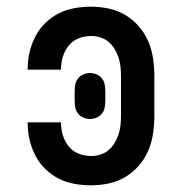

<svg xmlns="http://www.w3.org/2000/svg" viewBox="-20 -548 540 576"><path d="M253 8Q228 8 203 3.5Q178 -1 155.5 -12.5Q133 -24 115 -42Q97 -60 85.5 -82.5Q74 -105 68.5 -129.5Q63 -154 63 -179V-181H163V-180Q163 -161 168.5 -142.5Q174 -124 186 -109Q198 -94 216 -87Q234 -80 253 -80Q267 -80 280.5 -84Q294 -88 305 -97Q316 -106 323.5 -118.5Q331 -131 335.5 -144.5Q340 -158 341.5 -172Q343 -186 343 -200V-320Q343 -334 341.5 -348Q340 -362 335.5 -375.5Q331 -389 323.5 -401.5Q316 -414 305 -423Q294 -432 280.5 -436Q267 -440 253 -440Q234 -440 216 -433Q198 -426 186 -411Q174 -396 168.5 -377.5Q163 -359 163 -340V-339H63V-341Q63 -366 68.5 -390.5Q74 -415 85.5 -437.5Q97 -460 115 -478Q133 -496 155.5 -507.5Q178 -519 203 -523.5Q228 -528 253 -528Q279 -528 305.5 -522.5Q332 -517 355 -503.5Q378 -490 396 -469.5Q414 -449 424.5 -424.5Q435 -400 439 -373.5Q443 -347 443 -320V-200Q443 -173 439 -146.5Q435 -120 424.5 -95.5Q414 -71 396 -50.5Q378 -30 355 -16.5Q332 -3 305.5 2.5Q279 8 253 8ZM250 -191Q240 -191 230.5 -195Q221 -199 214.5 -207Q208 -215 206 -225Q204 -235 204 -245V-275Q204 -285 206 -295Q208 -305 214.5 -313Q221 -321 230.5 -325Q240 -329 250 -329Q260 -329 269.5 -325Q279 -321 285.5 -313Q292 -305 294 -295Q296 -285 296 -275V-245Q296 -235 294 -225Q292 -215 285.5 -207Q279 -199 269.5 -195Q260 -191 250 -191Z"/></svg>

Font: Iosevka Curly Slab Semibold
Style: Regular
Weight: 600
Monospace: yes
Designer: Belleve Invis
Foundry: Belleve Invis
Version: Version 22.1.2; ttfautohint (v1.8.4)